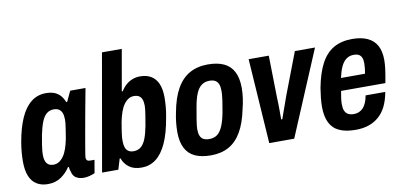

<svg xmlns="http://www.w3.org/2000/svg" viewBox="-69 -943 2460 1174"><g transform="rotate(-10 1160.5 -356.0)"><path d="M146 12Q105 12 76 -6Q47 -24 32.5 -60Q18 -96 18 -150Q18 -177 20.5 -207.5Q23 -238 29 -272Q44 -357 70.5 -416.5Q97 -476 136.5 -507Q176 -538 228 -538Q260 -538 282 -529Q304 -520 318.5 -503Q333 -486 342 -463H348L378 -527H473L448 -393Q443 -365 436.5 -329.5Q430 -294 423.5 -257Q417 -220 411.5 -188Q406 -156 402.5 -134.5Q399 -113 399 -109Q399 -97 405 -91Q411 -85 422 -85H451L437 -4Q423 2 404.5 7Q386 12 368 12Q340 12 320 -0.5Q300 -13 295 -42Q292 -48 291 -54.5Q290 -61 289 -68L284 -70Q262 -35 227.5 -11.5Q193 12 146 12ZM200 -99Q218 -99 233.5 -108.5Q249 -118 262 -136Q275 -154 284.5 -181Q294 -208 301 -244Q307 -282 310.5 -303.5Q314 -325 315 -337.5Q316 -350 316 -359Q316 -383 310 -399Q304 -415 291.5 -423.5Q279 -432 259 -432Q233 -432 214.5 -417Q196 -402 183.5 -370.5Q171 -339 161 -291Q154 -252 150.5 -229Q147 -206 146 -192.5Q145 -179 145 -170Q145 -134 158.5 -116.5Q172 -99 200 -99Z M728 12Q679 12 650 -10Q621 -32 609 -66H604L584 0H483L610 -724H733L688 -468H694Q708 -491 726 -506.5Q744 -522 766 -530.5Q788 -539 813 -539Q854 -539 882 -522Q910 -505 924.5 -471.5Q939 -438 939 -387Q939 -362 936.5 -330.5Q934 -299 927 -263Q911 -168 883 -107Q855 -46 816 -17Q777 12 728 12ZM696 -95Q723 -95 741.5 -110Q760 -125 772.5 -156.5Q785 -188 794 -236Q801 -276 804.5 -298.5Q808 -321 809.5 -334.5Q811 -348 811 -357Q811 -381 805 -396.5Q799 -412 787 -419.5Q775 -427 755 -427Q737 -427 721.5 -417.5Q706 -408 693 -390Q680 -372 670.5 -345Q661 -318 654 -283Q648 -245 644.5 -223.5Q641 -202 640.5 -190Q640 -178 640 -168Q640 -145 645.5 -128.5Q651 -112 664 -103.5Q677 -95 696 -95Z M1158 12Q1098 12 1058.5 -6.5Q1019 -25 999 -64.5Q979 -104 979 -165Q979 -191 982 -221.5Q985 -252 992 -284Q1008 -372 1040 -428.5Q1072 -485 1120.5 -512Q1169 -539 1234 -539Q1293 -539 1333 -520.5Q1373 -502 1393.5 -462.5Q1414 -423 1414 -362Q1414 -331 1409.5 -298.5Q1405 -266 1396 -231Q1379 -148 1347.5 -94Q1316 -40 1269 -14Q1222 12 1158 12ZM1165 -88Q1194 -88 1214 -102.5Q1234 -117 1248 -149.5Q1262 -182 1272 -234Q1280 -278 1283.5 -303Q1287 -328 1288 -341.5Q1289 -355 1289 -365Q1289 -391 1282.5 -407Q1276 -423 1262.5 -431Q1249 -439 1227 -439Q1198 -439 1177.5 -424Q1157 -409 1143.5 -377Q1130 -345 1121 -292Q1113 -248 1109 -222.5Q1105 -197 1103.5 -183.5Q1102 -170 1102 -160Q1102 -135 1108.5 -119Q1115 -103 1129 -95.5Q1143 -88 1165 -88Z M1521 0 1486 -527H1611L1616 -267Q1617 -253 1617.5 -229.5Q1618 -206 1618 -179.5Q1618 -153 1618 -130H1625Q1629 -142 1638 -167Q1647 -192 1657 -220Q1667 -248 1674 -268L1773 -527H1898L1676 0Z M2056 12Q1996 12 1956 -6Q1916 -24 1896.5 -63Q1877 -102 1877 -162Q1877 -188 1880 -217Q1883 -246 1888 -277Q1905 -367 1935.5 -425Q1966 -483 2014 -511Q2062 -539 2130 -539Q2186 -539 2224.5 -521.5Q2263 -504 2282.5 -468.5Q2302 -433 2302 -378Q2302 -355 2298 -323Q2294 -291 2284 -238H2009Q2004 -213 2001.5 -192.5Q1999 -172 1999 -157Q1999 -133 2005.5 -117Q2012 -101 2026 -93Q2040 -85 2062 -85Q2079 -85 2093.5 -91Q2108 -97 2119 -108.5Q2130 -120 2138.5 -139Q2147 -158 2152 -185H2274Q2265 -135 2247 -98Q2229 -61 2201 -36.5Q2173 -12 2137 0Q2101 12 2056 12ZM2022 -316H2171Q2175 -336 2176.5 -352.5Q2178 -369 2178 -381Q2178 -402 2172 -415.5Q2166 -429 2154 -435.5Q2142 -442 2124 -442Q2096 -442 2076.5 -427.5Q2057 -413 2044 -385Q2031 -357 2022 -316Z"/></g></svg>

Font: Archivo Condensed
Style: Bold Italic
Weight: 700
Width: 3
Italic angle: -10°
Designer: Hector Gatti
Foundry: Omnibus-Type
Version: Version 2.001